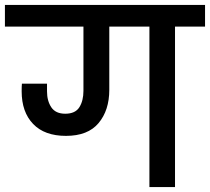

<svg xmlns="http://www.w3.org/2000/svg" viewBox="-44 -760 853 780"><path d="M789 -740V-652H667V0H563V-652H400V-395Q400 -312 356.5 -260Q313 -208 224 -208Q137 -208 90.5 -256.5Q44 -305 44 -389Q44 -410 45 -420H147V-389Q147 -350 164.5 -324Q182 -298 221 -298Q262 -298 278.5 -324.5Q295 -351 295 -391V-652H-24V-740Z"/></svg>

Font: Fz Poppins Med
Style: Regular
Weight: 500
Designer: Ninad Kale (Devanagari), Jonny Pinhorn (Latin)
Foundry: Indian Type Foundry
Version: Vit hóa bi Vntype.Com & FontZin.Com